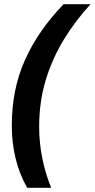

<svg xmlns="http://www.w3.org/2000/svg" viewBox="-20 -734 450 912"><path d="M109 158Q72 93 54 18Q36 -57 36 -137Q36 -310 99 -450Q162 -590 282 -714H410Q339 -637 284 -547.5Q229 -458 197.5 -354.5Q166 -251 166 -132Q166 -56 181 18Q196 92 223 158Z"/></svg>

Font: Noto IKEA Latin
Style: Bold Italic
Weight: 700
Italic angle: -12°
Designer: Monotype Design Team
Foundry: Monotype Imaging Inc.
Version: Version 1.0